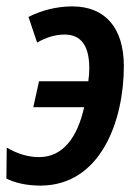

<svg xmlns="http://www.w3.org/2000/svg" viewBox="-23 -570 438 600"><path d="M103 10C292 10 364 -193 364 -363C364 -485 304 -550 203 -550C151 -550 103 -536 66 -517L93 -437C121 -453 149 -462 179 -462C228 -462 256 -430 256 -357C256 -345 255 -329 253 -316H99L81 -235H240C219 -141 174 -79 99 -79C62 -79 28 -91 -2 -109L-3 -12C22 1 60 10 103 10Z"/></svg>

Font: Noto Sans Display SemiCondensed Medium
Style: Italic
Weight: 500
Width: 4
Italic angle: -12°
Designer: Monotype Design Team
Foundry: Monotype Imaging Inc.
Version: Version 1.900